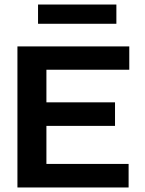

<svg xmlns="http://www.w3.org/2000/svg" viewBox="-20 -828 640 848"><path d="M57 0V-623H551V-520H185V-376H488V-272H185V-104H548V0ZM148 -723V-808H494V-723Z"/></svg>

Font: Inconsolata Expanded ExtraBold
Style: Regular
Weight: 800
Width: 7
Monospace: yes
Designer: Raph Levien, Cyreal, Brenton Simpson
Foundry: Raph Levien, Cyreal, Google
Version: Version 3.001; ttfautohint (v1.8.2.53-6de2)